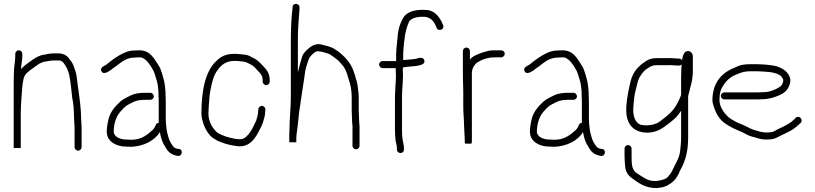

<svg xmlns="http://www.w3.org/2000/svg" viewBox="-20 -749 4165 981"><path d="M58 -474V-463C58 -430.7 51 -412.9 51 -376C50.3 -361.3 50 -347.3 50 -334V6C50 8 56 8.3 68 7C80 8.3 86 8 86 6V-163C86 -189.3 87.4 -223.3 89.5 -246C92.6 -279.5 92.8 -315.1 100 -344C104.8 -372.6 128.9 -386.4 149 -401C167.7 -414.6 187.1 -431.6 214 -435C225.4 -436.1 238.9 -440 251 -440H283C288.9 -440 299 -435 302 -431C316.5 -413.6 328 -392 334 -365C341.5 -327.6 344.6 -288.5 349 -249C355.4 -220.3 358 -185.8 358 -153C358.7 -147.7 359 -141.7 359 -135C359 -123.4 361 -107.8 361 -96V3C361 12.2 369.8 21 379 21C388.2 21 397 12.2 397 3V-96C397 -107.9 395 -123.5 395 -135C395 -141.7 394.7 -148.3 394 -155C394 -168 393.2 -180.6 392 -193L390 -215C386 -259.3 377.4 -305 373 -349L369 -373C367 -381 364.7 -388.3 362 -395C355.8 -411.4 355 -419.6 344 -435L329 -455C320.4 -465.8 301.6 -476 283 -476H251C235.2 -476 221.6 -472.7 208 -470C184.7 -468.1 164.8 -455.7 148 -445C127.8 -429.3 103.9 -414.8 87 -396C87.7 -400 88 -403.7 88 -407C89.8 -429 94 -439.7 94 -463V-474C94 -484.1 85.8 -492 76 -492C66.2 -492 58 -484.1 58 -474Z M748 -275H721C691 -275 666.9 -270.9 647 -261C630.5 -251.9 610.1 -244.1 596 -231C569.5 -207 545.4 -181.1 535 -142C531.1 -127.4 523.1 -86.4 526 -69C529.4 -24.4 575.8 0 624 0C633.3 0.7 643 1 653 1C717.2 -3 770 -30.8 797 -74V-73C801.7 -47.3 808.9 -21.3 822 -3C836.5 26 853.4 42.6 891 48C912.8 48 915.7 12 893 12L887 11C881.3 11 872.1 6.1 868 3C856.9 -10.9 846.4 -27.2 841 -46C836.4 -62 831.9 -79 830 -98L828 -118C827.3 -123.3 827 -129.3 827 -136V-233C827 -241.7 826.7 -251 826 -261C826 -289.3 822.6 -315.2 818 -338C810.7 -362.5 804.6 -392.1 792 -412C768.9 -446.7 749.3 -492 692 -492C683.3 -492 675 -491.7 667 -491C646.8 -491 628.9 -485.9 614 -479C580.3 -463.7 551.9 -442.5 525 -420C513.2 -412.1 487.8 -404.4 498.5 -384.5C505.5 -371.5 519.7 -375.9 530 -381L546 -391C550.7 -394.3 555.3 -398 560 -402C591.6 -421.8 617.4 -455 669 -455C676.3 -455.7 684 -456 692 -456C698 -456 702 -455.7 704 -455C732.1 -443.8 746 -418 761 -393C767.8 -382.1 773.2 -363.8 777 -350L783 -330C787.6 -309.3 790 -285.6 790 -261C790.7 -251 791 -241.7 791 -233V-121C783.7 -121 778.7 -117.7 776 -111L771 -100C768.3 -94.7 764.7 -89.7 760 -85C733 -60.7 702.8 -35 652 -35C642.7 -35 634 -35.3 626 -36C597 -36 565.2 -47.6 561 -73C561 -123 576.1 -160.1 601 -185C612 -197.3 624.1 -209.8 640 -217L664 -229C678 -236 699.6 -239 721 -239H748C757.5 -239 766 -246.8 766 -256.5C766 -266.1 757.5 -275 748 -275Z M1358 -332V-338C1358 -376 1343.6 -391 1323 -413C1304.9 -432.5 1292.5 -445.5 1268 -456C1256 -462.8 1245.8 -468.8 1227 -470C1210.6 -471.3 1195.5 -474 1180 -474C1133.6 -474 1108.9 -460.9 1085 -437C1026.7 -383.2 1009 -278.1 1009 -167C1009 -157 1010.7 -146.3 1014 -135C1021.2 -104.2 1035.5 -77 1053 -57C1062.8 -46 1077.7 -37.4 1091 -30L1111 -22C1135.3 -12.3 1163.4 -5.8 1194 -2C1258.5 4.4 1286.6 -46.2 1307 -87L1316 -105C1318.7 -110.3 1321 -116 1323 -122C1327.6 -138 1335 -157.7 1335 -179L1336 -189C1336 -198.5 1328.2 -208 1318.5 -208C1308.9 -208 1300 -200.5 1300 -191L1299 -180C1299 -169.7 1295.5 -154.4 1293 -147L1289 -133C1287.7 -129 1285.7 -125 1283 -121L1275 -103L1265 -85C1258 -73.3 1251.4 -62.8 1242 -55C1235.4 -46.8 1224.1 -38 1210 -38C1206 -37.3 1202 -37.3 1198 -38C1192.7 -38 1187.3 -38.5 1182 -39.5C1147.9 -45.9 1116.3 -55.2 1091 -71C1067.7 -90.4 1045 -125.7 1045 -168C1045 -176.7 1045.3 -185.7 1046 -195C1048.2 -226 1049.3 -258.4 1055 -287C1062.3 -325.9 1071.1 -364.9 1092 -391C1110.6 -417.6 1134.7 -438 1180 -438C1186 -438 1192.7 -437.7 1200 -437C1210.6 -435.1 1228.9 -434.6 1238 -431C1251 -423.6 1267.2 -418.8 1278 -408C1282 -404 1288.3 -397.3 1297 -388C1311.1 -372.7 1322 -363.1 1322 -338V-332C1322 -322.5 1330.9 -314 1340.5 -314C1350.2 -314 1358 -322.5 1358 -332Z M1475 -713 1474 -701C1472.2 -679.5 1470.2 -669.6 1469 -645C1467.5 -615.1 1466 -583.9 1466 -551V-256C1466 -196.4 1459 -142.4 1459 -87C1458.3 -76.3 1458 -67.7 1458 -61V-22H1494V-41C1494 -56.8 1497 -77.8 1499.5 -95C1504.4 -128.1 1506.4 -173 1513 -206L1517 -234C1521 -257.1 1529.9 -325 1534 -347C1537.3 -373.5 1540.3 -399.4 1549 -421C1553.1 -432.4 1556.4 -446.7 1562 -456C1569.2 -464.6 1591 -491.3 1608 -487C1626.3 -485 1644.7 -479.7 1660 -474C1675.8 -466.1 1692.6 -451.6 1706 -442C1715.1 -432.9 1723.6 -423.7 1732 -413C1750.6 -391.3 1757.9 -353.3 1768 -323C1773.6 -303.6 1777 -275.6 1777 -253V-186C1777 -172 1779 -143.4 1779 -129C1779 -116.6 1782.8 -102.9 1781 -90V-4C1781 5.5 1789.9 14 1799.5 14C1809.2 14 1817 5.5 1817 -4V-89C1818.3 -100.7 1815 -116 1815 -129C1815 -143.3 1813 -172 1813 -186V-255C1813 -266.6 1810.4 -286.1 1809 -297L1807 -313L1803 -333C1796.6 -350 1795.5 -361.7 1788 -381C1778 -412.8 1763.5 -431.9 1745 -453C1735 -464.3 1724.3 -471.7 1714 -482C1708 -486 1701.7 -490.3 1695 -495C1672.7 -511.2 1646.6 -515.1 1615 -523C1589.4 -526.4 1565.4 -511.4 1552 -497C1536.9 -483.1 1527.6 -475 1522 -454C1515.1 -431.1 1508.9 -408.5 1503 -383C1503 -381.7 1502.7 -380 1502 -378V-552C1502 -602.9 1506.6 -655.2 1510 -699V-711C1513.1 -732.7 1475 -736.7 1475 -713Z M1935 -401H2002V-392C2002 -382.7 2002.3 -373.7 2003 -365C2003 -328.6 1998 -289.4 1998 -252V-86C1998 -68.3 1999.4 -46.7 2001 -32C2002.9 -21.6 2008 -3.9 2008 8V15C2008 25.4 2016.3 33 2026.5 33C2036.7 33 2044 25.3 2044 15V8C2044 1.3 2043 -6.7 2041 -16C2035.7 -37.2 2034 -58.3 2034 -85V-252C2034 -290 2039 -329.5 2039 -367C2038.3 -375 2038 -383.3 2038 -392C2038 -396.7 2038.3 -401 2039 -405H2043C2071.9 -412.2 2160.3 -406.2 2147.5 -442C2143 -454.7 2130.6 -455.4 2117 -452C2097 -444.5 2064.6 -445.1 2040 -442V-469C2040 -476.3 2040.3 -484 2041 -492C2044.7 -544.5 2050.5 -592.6 2067 -631C2072.4 -652.4 2100.6 -660.6 2125 -663H2152C2181.3 -658.1 2195.3 -642 2206 -618L2211 -606C2221.6 -584.8 2253.1 -599.8 2244 -621L2239 -632C2235.7 -640.7 2231.3 -648.3 2226 -655C2213.6 -675.7 2189.1 -698 2157 -698C2152.3 -698.7 2147.3 -699 2142 -699C2099.6 -699 2063.9 -689.5 2045 -665C2027.8 -639.1 2015.2 -605.7 2012 -567C2010 -543.5 2006.9 -519.8 2005 -495C2004.3 -485.7 2004 -477 2004 -469V-437H1935C1925.5 -437 1917 -429.2 1917 -419.5C1917 -409.9 1925.5 -401 1935 -401Z M2345 -488V-365C2345 -338.8 2347 -309.8 2347 -283V-202C2347 -171.3 2351 -138.3 2351 -108C2351 -95.2 2354 -61.4 2354 -51C2354 -44 2355 -25 2355 -18C2355 -15.3 2360 -14.3 2370 -15C2384 -14.3 2391 -15.3 2391 -18V-19H2388C2390 -20.3 2391 -22 2391 -24V-383L2394 -395C2398 -406.9 2402.8 -414.4 2410 -423C2431.7 -441.1 2467.9 -456 2506 -456H2541C2550.5 -456 2559 -464.9 2559 -474.5C2559 -484.2 2550.5 -492 2541 -492H2506C2496.7 -492 2487.7 -491.3 2479 -490C2461 -484.6 2448.3 -483 2430.5 -475.5C2410.7 -467.2 2391.9 -460.4 2381 -444V-488C2381 -498.1 2372.8 -506 2363 -506C2353.2 -506 2345 -498.1 2345 -488Z M2910 -275H2883C2853 -275 2828.9 -270.9 2809 -261C2792.5 -251.9 2772.1 -244.1 2758 -231C2731.5 -207 2707.4 -181.1 2697 -142C2693.1 -127.4 2685.1 -86.4 2688 -69C2691.4 -24.4 2737.8 0 2786 0C2795.3 0.7 2805 1 2815 1C2879.2 -3 2932 -30.8 2959 -74V-73C2963.7 -47.3 2970.9 -21.3 2984 -3C2998.5 26 3015.4 42.6 3053 48C3074.8 48 3077.7 12 3055 12L3049 11C3043.3 11 3034.1 6.1 3030 3C3018.9 -10.9 3008.4 -27.2 3003 -46C2998.4 -62 2993.9 -79 2992 -98L2990 -118C2989.3 -123.3 2989 -129.3 2989 -136V-233C2989 -241.7 2988.7 -251 2988 -261C2988 -289.3 2984.6 -315.2 2980 -338C2972.7 -362.5 2966.6 -392.1 2954 -412C2930.9 -446.7 2911.3 -492 2854 -492C2845.3 -492 2837 -491.7 2829 -491C2808.8 -491 2790.9 -485.9 2776 -479C2742.3 -463.7 2713.9 -442.5 2687 -420C2675.2 -412.1 2649.8 -404.4 2660.5 -384.5C2667.5 -371.5 2681.7 -375.9 2692 -381L2708 -391C2712.7 -394.3 2717.3 -398 2722 -402C2753.6 -421.8 2779.4 -455 2831 -455C2838.3 -455.7 2846 -456 2854 -456C2860 -456 2864 -455.7 2866 -455C2894.1 -443.8 2908 -418 2923 -393C2929.8 -382.1 2935.2 -363.8 2939 -350L2945 -330C2949.6 -309.3 2952 -285.6 2952 -261C2952.7 -251 2953 -241.7 2953 -233V-121C2945.7 -121 2940.7 -117.7 2938 -111L2933 -100C2930.3 -94.7 2926.7 -89.7 2922 -85C2895 -60.7 2864.8 -35 2814 -35C2804.7 -35 2796 -35.3 2788 -36C2759 -36 2727.2 -47.6 2723 -73C2723 -123 2738.1 -160.1 2763 -185C2774 -197.3 2786.1 -209.8 2802 -217L2826 -229C2840 -236 2861.6 -239 2883 -239H2910C2919.5 -239 2928 -246.8 2928 -256.5C2928 -266.1 2919.5 -275 2910 -275Z M3440 -414H3449C3454.3 -414 3459 -416 3463 -420L3461 -392C3460.3 -380.7 3460 -368 3460 -354V-263C3457.3 -256.3 3455 -251 3453 -247L3449 -237C3446.3 -232.3 3443.7 -227 3441 -221C3430.3 -202.3 3422.1 -190.2 3407.5 -175C3396.2 -163.1 3352.2 -126.5 3336 -119C3313.2 -109.5 3281.1 -105 3253 -112C3223 -122 3212.7 -161.8 3216 -202C3218.3 -234 3221 -262.8 3228 -289L3236 -321C3241.5 -348.3 3256.7 -371.7 3273 -388C3289.7 -401 3307 -416 3335 -416H3399C3410.6 -417.4 3427.7 -414 3440 -414ZM3520 -388V-461C3520 -474.5 3510.9 -485.6 3499 -488C3477.7 -491.7 3468.3 -467.6 3465 -441C3461 -447 3455.7 -450 3449 -450H3440C3426.5 -450 3409.7 -453.2 3397 -452H3335C3318.3 -452 3302.7 -448.9 3291 -443C3247.9 -418.4 3213.4 -385.6 3201 -330C3191.7 -290.4 3183.6 -252 3180 -205C3175.3 -129.4 3202.9 -83.4 3265 -73C3297.3 -67.6 3328.3 -74.9 3351 -87C3370.2 -95.4 3420.5 -135.4 3434.5 -150C3445.1 -161.1 3451.5 -171.7 3460 -183V-45C3460 -19 3457.3 1 3455 24C3450.5 60.3 3429.1 90.8 3417 118C3411.8 130.9 3403.5 141.8 3395 152C3383 168 3355.9 173 3332 176C3317.4 176 3298.9 173.9 3289 169L3277 163C3268.2 158.6 3251.7 147.4 3243 142C3233.6 135 3224.9 131.4 3219 121C3207.1 104.3 3207 76.6 3207 48V10C3207 0.8 3198.2 -8 3189 -8C3179.8 -8 3171 0.8 3171 10V48C3171 66.5 3172.5 83.9 3174 100C3176 127.5 3189.3 147.6 3207 160C3242.4 185.3 3274.5 212 3335 212C3361.7 209 3379 206.8 3399 193C3421.3 179.9 3431.3 167.5 3443 147C3448.9 138.8 3452 125.4 3456 120C3481.3 75.7 3496 25.2 3496 -45V-258C3506.6 -305.7 3520 -334.4 3520 -388Z M3681 -241H3854C3862 -241 3870.3 -241.3 3879 -242C3894.5 -242 3912.1 -246.1 3925 -249L3943 -255C3966.8 -262.9 3990.2 -274.4 4003.5 -294C4012.4 -307.1 4022.9 -332.4 4016 -353C4004.3 -385.2 3979.1 -400 3946 -411C3922.6 -416.9 3876.5 -421 3844 -421H3816C3794.5 -421 3771.1 -419.2 3755 -413L3733 -403C3667.7 -377.9 3620 -326.4 3620 -236C3620 -228.7 3622 -219 3626 -207C3638.4 -167.4 3657.9 -134.3 3690 -115C3717.1 -96.9 3741 -86.6 3774 -73C3797.4 -60.6 3807.5 -53.9 3834 -48L3851 -43C3864.8 -38.4 3872.6 -37.2 3890 -36C3900 -36 3909.3 -36.3 3918 -37C3935.5 -38.3 3952.5 -47.1 3965 -54L4004 -73C4026.4 -83.2 4046.7 -97.7 4063 -114L4071 -121C4074.3 -124.3 4076 -128.5 4076 -133.5C4076 -143.4 4067.4 -152 4057.5 -152C4052.5 -152 4048.3 -150.3 4045 -147L4038 -139C4029.6 -130.6 4017.1 -121.2 4006 -115L3988 -105L3949 -86C3939.8 -80.9 3929.1 -73 3915 -73C3907.7 -72.3 3900.3 -72 3893 -72C3877.1 -73.2 3872.9 -73.6 3861 -77L3844 -82C3819.5 -88.1 3812.6 -93.2 3789 -105C3769.4 -114.8 3759.6 -116.7 3743 -125C3726.2 -134.4 3709.6 -142.4 3696 -156C3679 -173 3656 -204 3656 -237C3656 -273.1 3662.1 -293.8 3678 -316C3695.7 -342.5 3716.2 -358.8 3747 -370C3767 -379.1 3785.4 -385 3816 -385H3844C3858.3 -385 3904.6 -382.2 3916 -380.5C3936.2 -377.5 3969.3 -368.7 3976 -352C3980.7 -347.3 3983.5 -341 3981 -331C3978.3 -318.6 3971.3 -308.1 3961 -303C3938.2 -289.3 3912.2 -278 3877 -278C3869 -277.3 3861.3 -277 3854 -277H3681C3671.8 -277 3663 -268.2 3663 -259C3663 -249.8 3671.8 -241 3681 -241Z"/></svg>

Font: HoneyBee
Style: Lit
Weight: 300
Foundry: Cannot Into Space Fonts
Version: Version 0.89